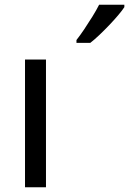

<svg xmlns="http://www.w3.org/2000/svg" viewBox="-20 -786 542 806"><path d="M173 0H85V-536H173ZM502 -766V-756Q493 -742 476 -722Q459 -702 438.5 -680.5Q418 -659 397.5 -639.5Q377 -620 359 -606H301V-618Q316 -637 333.5 -663Q351 -689 368 -716.5Q385 -744 396 -766Z"/></svg>

Font: Noto Sans Georgian
Style: Regular
Weight: 400
Designer: Monotype Design Team, Akaki Razmadze
Foundry: Google LLC
Version: Version 2.002